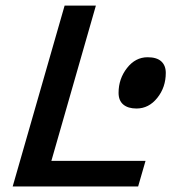

<svg xmlns="http://www.w3.org/2000/svg" viewBox="-20 -675 654 695"><path d="M213.9 -654.8H327.1L166 -92.8H506.8L480 0H25.9ZM474.1 -282.2Q443.4 -282.2 426.3 -296.6Q409.2 -311 409.2 -338.9Q409.2 -389.6 439.7 -428.7Q470.2 -467.8 514.2 -467.8Q547.4 -467.8 563.7 -452.9Q580.1 -438 580.1 -411.1Q580.1 -358.9 549.3 -320.6Q518.6 -282.2 474.1 -282.2Z"/></svg>

Font: IntelOne Mono Medium
Style: Italic
Weight: 500
Italic angle: -16°
Designer: Fred Shallcrass
Foundry: Frere-Jones Type LLC
Version: Version 1.200;hotconv 1.1.0;makeotfexe 2.6.0;FJTRelease1.2